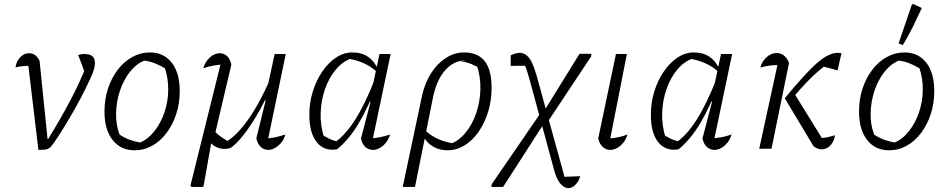

<svg xmlns="http://www.w3.org/2000/svg" viewBox="-20 -763 4839 985"><path d="M227 -50Q295 -160 344 -254Q393 -348 423 -426L421 -375L381 -481Q395 -486 413 -486Q440 -486 453.5 -475Q467 -464 467 -440Q467 -417 454 -384Q439 -349 416.5 -303.5Q394 -258 366.5 -209Q339 -160 310 -112.5Q281 -65 255 -28Q246 -16 240.5 -10Q235 -4 227 0Q219 4 207.5 5Q196 6 177 6L121 -463L147 -427Q121 -426 99 -424Q77 -422 60 -417Q62 -438 72.5 -454.5Q83 -471 97.5 -480.5Q112 -490 129 -490Q147 -490 160.5 -480Q174 -470 183 -451L224 -50Z M670 8Q599 8 557.5 -45Q516 -98 516 -190Q516 -254 534 -308.5Q552 -363 584 -405Q616 -447 658.5 -470.5Q701 -494 749 -494Q820 -494 861 -441.5Q902 -389 902 -296Q902 -232 884 -177.5Q866 -123 834.5 -81Q803 -39 761 -15.5Q719 8 670 8ZM699 -32Q740 -49 772.5 -90.5Q805 -132 823.5 -186Q842 -240 843 -299.5Q844 -359 826 -413Q800 -428 774 -438.5Q748 -449 720 -452Q677 -434 645 -392.5Q613 -351 595 -296.5Q577 -242 575.5 -183.5Q574 -125 593 -73Q616 -57 642.5 -47Q669 -37 699 -32Z M1076 -95Q1095 -74 1117.5 -58.5Q1140 -43 1157 -35H1139Q1195 -67 1254 -151Q1313 -235 1367 -359L1379 -332Q1357 -284 1335 -240.5Q1313 -197 1290.5 -160Q1268 -123 1246 -92.5Q1224 -62 1203 -39.5Q1182 -17 1161 -3Q1126 7 1094 -6.5Q1062 -20 1049 -50ZM1295 -53 1343 -248 1338 -250 1389 -486H1446L1350 -24L1336 -52Q1365 -53 1391 -58.5Q1417 -64 1444 -73Q1437 -47 1422 -30Q1407 -13 1390 -3.5Q1373 6 1356 6Q1335 6 1318.5 -8.5Q1302 -23 1295 -53ZM1022 196H962L957 189L1118 -460L1143 -434Q1108 -432 1078 -427Q1048 -422 1023 -413Q1031 -439 1045 -456Q1059 -473 1075.5 -481.5Q1092 -490 1108 -490Q1128 -490 1144 -476Q1160 -462 1167 -432L1078 -54H1068L1025 188Z M1709 3Q1643 14 1605 -33.5Q1567 -81 1567 -174Q1567 -237 1585 -294.5Q1603 -352 1634 -397Q1665 -442 1704.5 -468Q1744 -494 1787 -494Q1882 -494 1920 -405L1919 -389Q1858 -450 1753 -464H1785Q1739 -449 1703.5 -407Q1668 -365 1647.5 -306.5Q1627 -248 1625 -183Q1623 -118 1643 -56L1620 -79Q1644 -64 1667 -52.5Q1690 -41 1718 -36L1695 -31Q1805 -103 1905 -362L1922 -350Q1871 -215 1820 -130Q1769 -45 1709 3ZM1887 -24 1874 -52Q1903 -54 1929 -59Q1955 -64 1981 -73Q1973 -47 1959 -30Q1945 -13 1927.5 -3.5Q1910 6 1894 6Q1872 6 1855 -8.5Q1838 -23 1832 -53L1881 -241L1875 -243L1927 -486H1984Z M2046 196 2146 -276Q2161 -340 2192.5 -389Q2224 -438 2268 -466Q2312 -494 2360 -494Q2432 -494 2467 -449Q2502 -404 2502 -313Q2502 -247 2484 -189Q2466 -131 2435 -86.5Q2404 -42 2363 -17Q2322 8 2276 8Q2234 8 2201 -11.5Q2168 -31 2151 -66L2158 -97Q2217 -39 2315 -26L2284 -22Q2331 -38 2366.5 -80Q2402 -122 2422.5 -181Q2443 -240 2444.5 -304.5Q2446 -369 2426 -430L2450 -409Q2423 -424 2397 -435Q2371 -446 2340 -449L2372 -455Q2308 -452 2265 -404Q2222 -356 2203 -271L2109 196Z M2876 144 2957 141Q2951 161 2941 174.5Q2931 188 2919.5 195Q2908 202 2896 202Q2874 202 2855 179.5Q2836 157 2824 114L2696 -358Q2685 -396 2677 -417.5Q2669 -439 2659 -452L2697 -426L2600 -425V-479Q2614 -486 2625.5 -489Q2637 -492 2645 -492Q2667 -492 2683 -478Q2699 -464 2711 -437.5Q2723 -411 2733 -375ZM2501 196 2502 183 2749 -177 2765 -183 2953 -487H3014L3013 -474L2794 -144L2776 -138L2561 196Z M3105 -23 3091 -52Q3120 -53 3147 -58Q3174 -63 3199 -73Q3191 -47 3177 -30Q3163 -13 3145.5 -3.5Q3128 6 3110 6Q3090 6 3073 -8.5Q3056 -23 3049 -53L3140 -486H3196Z M3461 3Q3395 14 3357 -33.5Q3319 -81 3319 -174Q3319 -237 3337 -294.5Q3355 -352 3386 -397Q3417 -442 3456.5 -468Q3496 -494 3539 -494Q3634 -494 3672 -405L3671 -389Q3610 -450 3505 -464H3537Q3491 -449 3455.5 -407Q3420 -365 3399.5 -306.5Q3379 -248 3377 -183Q3375 -118 3395 -56L3372 -79Q3396 -64 3419 -52.5Q3442 -41 3470 -36L3447 -31Q3557 -103 3657 -362L3674 -350Q3623 -215 3572 -130Q3521 -45 3461 3ZM3639 -24 3626 -52Q3655 -54 3681 -59Q3707 -64 3733 -73Q3725 -47 3711 -30Q3697 -13 3679.5 -3.5Q3662 6 3646 6Q3624 6 3607 -8.5Q3590 -23 3584 -53L3633 -241L3627 -243L3679 -486H3736Z M4153 -14 4006 -259 4051 -290 4213 -28 4178 -56Q4192 -55 4205 -56Q4218 -57 4232 -60.5Q4246 -64 4264 -69Q4260 -46 4250 -30Q4240 -14 4226 -5.5Q4212 3 4196 3Q4185 3 4174 -1Q4163 -5 4153 -14ZM4006 -259Q4059 -323 4099.5 -367.5Q4140 -412 4171.5 -439.5Q4203 -467 4229 -479.5Q4255 -492 4277 -492Q4282 -492 4286.5 -491.5Q4291 -491 4297 -490L4277 -402L4192 -425L4233 -441Q4204 -420 4177 -397Q4150 -374 4117.5 -340Q4085 -306 4040 -253ZM3875 0 3975 -460 3986 -429Q3955 -430 3932 -427Q3909 -424 3881 -417Q3887 -440 3900.5 -456.5Q3914 -473 3930.5 -482Q3947 -491 3965 -491Q3985 -491 4001.5 -478.5Q4018 -466 4028 -441L3938 0Z M4541 8Q4470 8 4428.5 -45Q4387 -98 4387 -190Q4387 -254 4405 -308.5Q4423 -363 4455 -405Q4487 -447 4529.5 -470.5Q4572 -494 4620 -494Q4691 -494 4732 -441.5Q4773 -389 4773 -296Q4773 -232 4755 -177.5Q4737 -123 4705.5 -81Q4674 -39 4632 -15.5Q4590 8 4541 8ZM4570 -32Q4611 -49 4643.5 -90.5Q4676 -132 4694.5 -186Q4713 -240 4714 -299.5Q4715 -359 4697 -413Q4671 -428 4645 -438.5Q4619 -449 4591 -452Q4548 -434 4516 -392.5Q4484 -351 4466 -296.5Q4448 -242 4446.5 -183.5Q4445 -125 4464 -73Q4487 -57 4513.5 -47Q4540 -37 4570 -32ZM4612 -532 4590 -540 4657 -737 4664 -743 4709 -722Q4689 -678 4665.5 -630Q4642 -582 4612 -532Z"/></svg>

Font: Piazzolla 8pt ExtraLight
Style: Italic
Weight: 250
Italic angle: -11.3°
Designer: Juan Pablo del Peral
Foundry: Huerta Tipografica
Version: Version 2.001